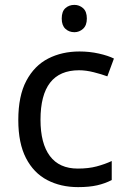

<svg xmlns="http://www.w3.org/2000/svg" viewBox="-20 -757 520 787"><path d="M300 10Q229 10 173.5 -19Q118 -48 86.5 -109Q55 -170 55 -265Q55 -364 88 -426Q121 -488 177.5 -517Q234 -546 306 -546Q347 -546 385 -537.5Q423 -529 447 -517L420 -444Q396 -453 364 -461Q332 -469 304 -469Q146 -469 146 -266Q146 -169 184.5 -117.5Q223 -66 299 -66Q343 -66 376.5 -75Q410 -84 438 -97V-19Q411 -5 378.5 2.5Q346 10 300 10ZM285 -737Q305 -737 320.5 -723.5Q336 -710 336 -681Q336 -653 320.5 -639Q305 -625 285 -625Q263 -625 248 -639Q233 -653 233 -681Q233 -710 248 -723.5Q263 -737 285 -737Z"/></svg>

Font: Noto Sans Gunjala Gondi
Style: Regular
Weight: 400
Designer: Ek Type
Foundry: Ek Type
Version: Version 1.004